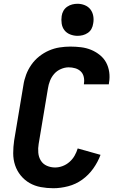

<svg xmlns="http://www.w3.org/2000/svg" viewBox="-20 -990 640 1018"><path d="M263 8Q229 8 196.5 2Q164 -4 137 -19.5Q110 -35 90 -59.5Q70 -84 60 -114Q50 -144 50 -177.5Q50 -211 55 -245L104 -538Q108 -566 118.5 -594Q129 -622 146.5 -647Q164 -672 188 -691Q212 -710 239.5 -722Q267 -734 296 -738.5Q325 -743 353 -743Q382 -743 410 -739.5Q438 -736 462.5 -726Q487 -716 508.5 -699Q530 -682 542.5 -659Q555 -636 559 -608Q563 -580 558 -552L557 -543H425V-547Q428 -565 424 -582.5Q420 -600 408 -611.5Q396 -623 379 -628Q362 -633 344 -633Q324 -633 303 -624Q282 -615 267.5 -598.5Q253 -582 245 -561.5Q237 -541 234 -520L185 -227Q181 -204 183 -180.5Q185 -157 196.5 -138.5Q208 -120 228.5 -111Q249 -102 272 -102Q292 -102 312 -109.5Q332 -117 348.5 -131.5Q365 -146 375.5 -164.5Q386 -183 392 -203L513 -169Q499 -131 474.5 -96.5Q450 -62 416 -37.5Q382 -13 341.5 -2.5Q301 8 263 8ZM391 -800Q371 -800 352 -807.5Q333 -815 321.5 -830Q310 -845 307 -865Q304 -885 307 -905Q309 -920 316.5 -933Q324 -946 336.5 -954.5Q349 -963 363 -966.5Q377 -970 391 -970Q411 -970 429.5 -962.5Q448 -955 459.5 -940Q471 -925 474.5 -905Q478 -885 474 -865Q472 -850 465 -837Q458 -824 445.5 -815.5Q433 -807 419 -803.5Q405 -800 391 -800Z"/></svg>

Font: Iosevka Extrabold Extended
Style: Italic
Weight: 800
Width: 7
Italic angle: -9°
Monospace: yes
Designer: Belleve Invis
Foundry: Belleve Invis
Version: Version 32.5.0; ttfautohint (v1.8.4)